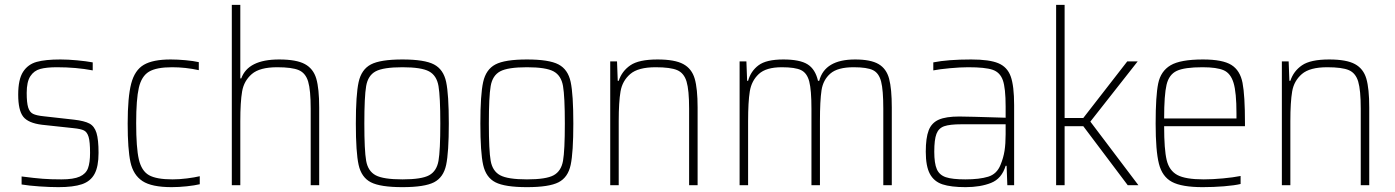

<svg xmlns="http://www.w3.org/2000/svg" viewBox="-20 -763 5747 791"><path d="M69 -3V-36Q123 -29 156 -26.5Q189 -24 233 -24Q283 -24 308.5 -35.5Q334 -47 342.5 -70Q351 -93 351 -133Q351 -179 345 -199Q339 -219 326 -225.5Q313 -232 283 -235L153 -249Q96 -256 75.5 -282.5Q55 -309 55 -373Q55 -436 75 -467Q95 -498 131 -508Q167 -518 229 -518Q260 -518 297.5 -514.5Q335 -511 362 -506V-473Q294 -486 214 -486Q172 -486 146 -479Q120 -472 105 -449Q90 -426 90 -380Q90 -340 96 -320.5Q102 -301 116 -294Q130 -287 160 -284L285 -270Q328 -265 348.5 -254Q369 -243 377.5 -215.5Q386 -188 386 -133Q386 -77 369.5 -46.5Q353 -16 317.5 -4Q282 8 221 8Q186 8 142.5 5Q99 2 69 -3Z M506 -254Q506 -363 520.5 -418.5Q535 -474 572.5 -496Q610 -518 683 -518Q711 -518 744 -515Q777 -512 799 -507V-474Q744 -486 689 -486Q624 -486 593.5 -467.5Q563 -449 552 -401.5Q541 -354 541 -256Q541 -154 552 -106.5Q563 -59 593.5 -41.5Q624 -24 691 -24Q719 -24 750.5 -28Q782 -32 803 -37V-4Q782 1 749.5 4.5Q717 8 687 8Q605 8 567 -17Q529 -42 517.5 -95Q506 -148 506 -254Z M935 -743H970V-440H974Q1002 -518 1130 -518Q1201 -518 1236 -499Q1271 -480 1283 -439Q1295 -398 1295 -320V0H1260V-315Q1260 -392 1249.5 -427Q1239 -462 1211 -474Q1183 -486 1122 -486Q1050 -486 1017.5 -458Q985 -430 977.5 -386.5Q970 -343 970 -264V0H935Z M1446 -254Q1446 -373 1457.5 -425Q1469 -477 1508 -497.5Q1547 -518 1638 -518Q1729 -518 1768 -497.5Q1807 -477 1818 -425.5Q1829 -374 1829 -254Q1829 -135 1818 -83.5Q1807 -32 1768 -12Q1729 8 1638 8Q1547 8 1508 -12Q1469 -32 1457.5 -83.5Q1446 -135 1446 -254ZM1794 -254Q1794 -365 1786.5 -408.5Q1779 -452 1747.5 -469Q1716 -486 1638 -486Q1559 -486 1527.5 -469Q1496 -452 1488.5 -408.5Q1481 -365 1481 -254Q1481 -143 1488.5 -100.5Q1496 -58 1527.5 -41Q1559 -24 1638 -24Q1717 -24 1748 -41Q1779 -58 1786.5 -100.5Q1794 -143 1794 -254Z M1959 -254Q1959 -373 1970.5 -425Q1982 -477 2021 -497.5Q2060 -518 2151 -518Q2242 -518 2281 -497.5Q2320 -477 2331 -425.5Q2342 -374 2342 -254Q2342 -135 2331 -83.5Q2320 -32 2281 -12Q2242 8 2151 8Q2060 8 2021 -12Q1982 -32 1970.5 -83.5Q1959 -135 1959 -254ZM2307 -254Q2307 -365 2299.5 -408.5Q2292 -452 2260.5 -469Q2229 -486 2151 -486Q2072 -486 2040.5 -469Q2009 -452 2001.5 -408.5Q1994 -365 1994 -254Q1994 -143 2001.5 -100.5Q2009 -58 2040.5 -41Q2072 -24 2151 -24Q2230 -24 2261 -41Q2292 -58 2299.5 -100.5Q2307 -143 2307 -254Z M2494 -510H2522L2525 -430H2529Q2542 -470 2577 -494Q2612 -518 2689 -518Q2760 -518 2795 -499Q2830 -480 2842 -439Q2854 -398 2854 -320V0H2819V-315Q2819 -392 2808.5 -427Q2798 -462 2770 -474Q2742 -486 2681 -486Q2609 -486 2576.5 -458Q2544 -430 2536.5 -386.5Q2529 -343 2529 -264V0H2494Z M3027 -510H3055L3058 -430H3062Q3073 -470 3105 -494Q3137 -518 3207 -518Q3275 -518 3307 -498Q3339 -478 3350 -430H3355Q3378 -518 3503 -518Q3567 -518 3599.5 -499Q3632 -480 3643 -438.5Q3654 -397 3654 -320V0H3619V-315Q3619 -392 3610 -427Q3601 -462 3576.5 -474Q3552 -486 3497 -486Q3431 -486 3401 -460Q3371 -434 3364.5 -391Q3358 -348 3358 -264V0H3323V-315Q3323 -392 3314 -427Q3305 -462 3280.5 -474Q3256 -486 3201 -486Q3136 -486 3106 -458Q3076 -430 3069 -386.5Q3062 -343 3062 -264V0H3027Z M3794 -138Q3794 -195 3806 -226Q3818 -257 3847.5 -270Q3877 -283 3932 -283Q3963 -283 4123 -278V-324Q4123 -400 4111.5 -432.5Q4100 -465 4069.5 -475.5Q4039 -486 3969 -486Q3937 -486 3893.5 -482Q3850 -478 3825 -473V-506Q3885 -518 3981 -518Q4056 -518 4093 -502.5Q4130 -487 4144 -448Q4158 -409 4158 -330V0H4130L4127 -80H4123Q4107 -27 4063 -9.5Q4019 8 3958 8Q3898 8 3863 -3.5Q3828 -15 3811 -46.5Q3794 -78 3794 -138ZM4102 -84Q4114 -113 4118.5 -142Q4123 -171 4123 -210V-251H3941Q3893 -251 3870 -243Q3847 -235 3838 -211.5Q3829 -188 3829 -138Q3829 -90 3839.5 -66Q3850 -42 3876.5 -33Q3903 -24 3957 -24Q4015 -24 4051 -35Q4087 -46 4102 -84Z M4331 0V-743H4366V-277H4443L4624 -510H4667L4472 -262L4670 0H4626L4443 -243H4366V0Z M5109 -243H4776Q4776 -147 4786.5 -103.5Q4797 -60 4830.5 -42Q4864 -24 4939 -24Q4975 -24 5018 -28Q5061 -32 5091 -38V-5Q5066 1 5022.5 4.5Q4979 8 4935 8Q4849 8 4808.5 -13.5Q4768 -35 4754.5 -88.5Q4741 -142 4741 -254Q4741 -368 4751.5 -419Q4762 -470 4802.5 -494Q4843 -518 4936 -518Q5017 -518 5053 -495.5Q5089 -473 5099 -421.5Q5109 -370 5109 -256ZM4776 -275H5074V-296Q5074 -382 5062 -421.5Q5050 -461 5021.5 -473.5Q4993 -486 4934 -486Q4860 -486 4828 -471Q4796 -456 4786 -414Q4776 -372 4776 -275Z M5261 -510H5289L5292 -430H5296Q5309 -470 5344 -494Q5379 -518 5456 -518Q5527 -518 5562 -499Q5597 -480 5609 -439Q5621 -398 5621 -320V0H5586V-315Q5586 -392 5575.5 -427Q5565 -462 5537 -474Q5509 -486 5448 -486Q5376 -486 5343.5 -458Q5311 -430 5303.5 -386.5Q5296 -343 5296 -264V0H5261Z"/></svg>

Font: Saira Semi Condensed Thin
Style: Regular
Weight: 100
Width: 4
Designer: Hector Gatti with collaboration of the Omnibus-Type team
Foundry: Omnibus-Type
Version: Version 1.001; ttfautohint (v1.8)